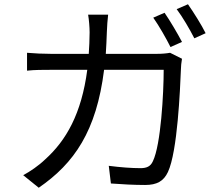

<svg xmlns="http://www.w3.org/2000/svg" viewBox="-20 -844 1040 902"><path d="M477 -591C479 -624 481 -658 482 -694C483 -718 485 -753 488 -775H394C398 -752 401 -715 401 -692C401 -657 399 -623 397 -591H221C183 -591 142 -593 107 -596V-512C142 -516 183 -516 222 -516H390C363 -310 291 -184 192 -95C162 -66 121 -38 89 -21L162 38C329 -77 433 -228 469 -516H749C749 -409 736 -163 698 -86C687 -62 669 -54 640 -54C598 -54 545 -58 491 -65L501 18C553 22 611 25 662 25C717 25 749 7 769 -36C814 -132 826 -423 830 -519C830 -532 832 -551 835 -568L779 -596C762 -593 742 -591 715 -591ZM700 -761C727 -723 761 -663 781 -623L835 -647C814 -687 778 -748 753 -784ZM810 -801C838 -764 871 -707 893 -664L946 -688C928 -725 889 -787 863 -824Z"/></svg>

Font: Noto Sans T Chinese Regular
Style: Regular
Weight: 400
Designer: Ryoko NISHIZUKA (kana & ideographs); Paul D. Hunt (Latin, Greek & Cyrillic); Wenlong ZHANG (bopomofo); Sandoll Communica
Foundry: Adobe Systems Incorporated
Version: Version 1.000;PS 1;hotconv 1.0.78;makeotf.lib2.5.61930